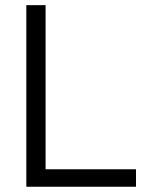

<svg xmlns="http://www.w3.org/2000/svg" viewBox="-20 -710 568 730"><path d="M80.1 -690.4H153.3V-66.4H497.1V0H80.1Z"/></svg>

Font: Altinn-DIN
Style: Regular
Weight: 400
Designer: Charles Nix
Foundry: Altinn
Version: Version 2.00